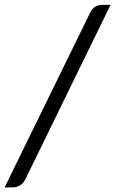

<svg xmlns="http://www.w3.org/2000/svg" viewBox="-60 -746 488 811"><path d="M46.5 12.5Q38.5 28.5 24 37Q9.5 45.5 -4 45.5H-40.5L321.5 -694Q328.5 -709 341.5 -717.2Q354.5 -725.5 370.5 -725.5H407Z"/></svg>

Font: Lato TR
Style: Italic
Weight: 400
Italic angle: -12°
Designer: Lukasz Dziedzic
Foundry: tyPoland Lukasz Dziedzic
Version: Version 1.104 2013